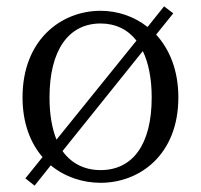

<svg xmlns="http://www.w3.org/2000/svg" viewBox="-20 -562 634 605"><path d="M430 -401C448 -364 458 -314 458 -255C458 -105 397 -26 297 -26C246 -26 205 -47 177 -86ZM158 -122C144 -157 136 -201 136 -255C136 -404 196 -488 297 -488C344 -488 383 -469 410 -434ZM526 -520 497 -542 445 -477C402 -511 349 -528 297 -528C173 -528 51 -437 51 -255C51 -174 76 -111 114 -67L60 0L89 23L140 -41C185 -4 241 14 297 14C420 14 542 -74 542 -255C542 -341 514 -407 472 -453Z"/></svg>

Font: Source Han Serif AKR9
Style: Regular
Weight: 400
Designer: Ryoko NISHIZUKA 西塚涼子 (kana & ideographs); Frank Grießhammer (Latin, Greek & Cyrillic); Sandoll Communications 산돌커뮤니케이션, 
Foundry: Adobe Systems Incorporated
Version: Version 1.005;hotconv 1.0.107;makeotfexe 2.5.65593